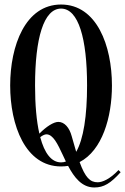

<svg xmlns="http://www.w3.org/2000/svg" viewBox="-20 -728 554 849"><path d="M504 24C466 64 433 78 412 78C378.6 78 357.2 57.7 332 -11.3C431.5 -62.6 475 -208.2 475 -350C475 -526 408 -708 250 -708C92 -708 25 -526 25 -350C25 -174 92 8 250 8C260.8 8 271.1 7.1 281.1 5.5C307.8 56.1 342 101 397 101C439.5 101 469 82.5 513.5 33.5ZM250 -690C327 -690 365 -558 365 -350C365 -215.3 349.1 -112.5 316.9 -56.7C310.7 -76.9 304.1 -99.9 297 -126C287 -163.5 265 -189 238 -189C217.4 -189 184.7 -168.5 154.1 -137.1C141.3 -192.9 135 -265.1 135 -350C135 -558 173 -690 250 -690ZM250 -10C207.4 -10 176.8 -50.3 157.9 -121.5C167.5 -129.1 177.9 -134 185 -134C215 -134 235 -91 258 -42C262.3 -32.7 266.7 -23.2 271.3 -13.7C264.6 -11.2 257.5 -10 250 -10Z"/></svg>

Font: Picaflor 24 pt
Style: Regular
Weight: 400
Designer: Ariel Martín Pérez
Foundry: Tunera Type Foundry
Version: Version 1.000;hotconv 1.0.109;makeotfexe 2.5.65596